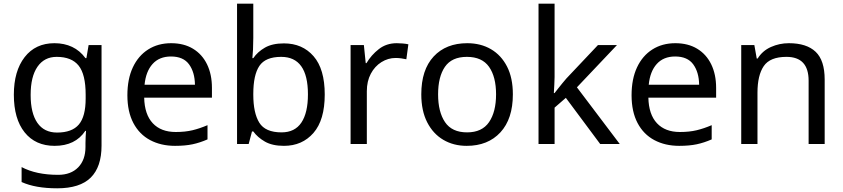

<svg xmlns="http://www.w3.org/2000/svg" viewBox="-20 -780 4568 1040"><path d="M275 -546Q328 -546 370.5 -526Q413 -506 443 -465H448L460 -536H530V9Q530 124 471.5 182Q413 240 290 240Q172 240 97 206V125Q176 167 295 167Q364 167 403.5 126.5Q443 86 443 16V-5Q443 -17 444 -39.5Q445 -62 446 -71H442Q388 10 276 10Q172 10 113.5 -63Q55 -136 55 -267Q55 -395 113.5 -470.5Q172 -546 275 -546ZM287 -472Q220 -472 183 -418.5Q146 -365 146 -266Q146 -167 182.5 -114.5Q219 -62 289 -62Q370 -62 407 -105.5Q444 -149 444 -246V-267Q444 -377 406 -424.5Q368 -472 287 -472Z M907 -546Q976 -546 1025.5 -516Q1075 -486 1101.5 -431.5Q1128 -377 1128 -304V-251H761Q763 -160 807.5 -112.5Q852 -65 932 -65Q983 -65 1022.5 -74.5Q1062 -84 1104 -102V-25Q1063 -7 1023 1.5Q983 10 928 10Q852 10 793.5 -21Q735 -52 702.5 -113.5Q670 -175 670 -264Q670 -352 699.5 -415Q729 -478 782.5 -512Q836 -546 907 -546ZM906 -474Q843 -474 806.5 -433.5Q770 -393 763 -321H1036Q1035 -389 1004 -431.5Q973 -474 906 -474Z M1352 -575Q1352 -541 1350.5 -511.5Q1349 -482 1347 -465H1352Q1375 -499 1415 -522Q1455 -545 1518 -545Q1618 -545 1678.5 -475.5Q1739 -406 1739 -268Q1739 -130 1678 -60Q1617 10 1518 10Q1455 10 1415 -13Q1375 -36 1352 -68H1345L1327 0H1264V-760H1352ZM1503 -472Q1418 -472 1385 -423Q1352 -374 1352 -271V-267Q1352 -168 1384.5 -115.5Q1417 -63 1505 -63Q1577 -63 1612.5 -116Q1648 -169 1648 -269Q1648 -472 1503 -472Z M2129 -546Q2144 -546 2161.5 -544.5Q2179 -543 2192 -540L2181 -459Q2168 -462 2152.5 -464Q2137 -466 2123 -466Q2082 -466 2046 -443.5Q2010 -421 1988.5 -380.5Q1967 -340 1967 -286V0H1879V-536H1951L1961 -438H1965Q1991 -482 2032 -514Q2073 -546 2129 -546Z M2758 -269Q2758 -136 2690.5 -63Q2623 10 2508 10Q2437 10 2381.5 -22.5Q2326 -55 2294 -117.5Q2262 -180 2262 -269Q2262 -402 2329 -474Q2396 -546 2511 -546Q2584 -546 2639.5 -513.5Q2695 -481 2726.5 -419.5Q2758 -358 2758 -269ZM2353 -269Q2353 -174 2390.5 -118.5Q2428 -63 2510 -63Q2591 -63 2629 -118.5Q2667 -174 2667 -269Q2667 -364 2629 -418Q2591 -472 2509 -472Q2427 -472 2390 -418Q2353 -364 2353 -269Z M2984 -363Q2984 -347 2982.5 -321Q2981 -295 2980 -276H2984Q2990 -284 3002 -299Q3014 -314 3026.5 -329.5Q3039 -345 3048 -355L3219 -536H3322L3105 -307L3337 0H3231L3045 -250L2984 -197V0H2897V-760H2984Z M3638 -546Q3707 -546 3756.5 -516Q3806 -486 3832.5 -431.5Q3859 -377 3859 -304V-251H3492Q3494 -160 3538.5 -112.5Q3583 -65 3663 -65Q3714 -65 3753.5 -74.5Q3793 -84 3835 -102V-25Q3794 -7 3754 1.5Q3714 10 3659 10Q3583 10 3524.5 -21Q3466 -52 3433.5 -113.5Q3401 -175 3401 -264Q3401 -352 3430.5 -415Q3460 -478 3513.5 -512Q3567 -546 3638 -546ZM3637 -474Q3574 -474 3537.5 -433.5Q3501 -393 3494 -321H3767Q3766 -389 3735 -431.5Q3704 -474 3637 -474Z M4253 -546Q4349 -546 4398 -499.5Q4447 -453 4447 -349V0H4360V-343Q4360 -472 4240 -472Q4151 -472 4117 -422Q4083 -372 4083 -278V0H3995V-536H4066L4079 -463H4084Q4110 -505 4156 -525.5Q4202 -546 4253 -546Z"/></svg>

Font: Noto Sans Ethiopic
Style: Regular
Weight: 400
Designer: Monotype Design Team
Foundry: Monotype Imaging Inc.
Version: Version 2.102; ttfautohint (v1.8.4.7-5d5b)